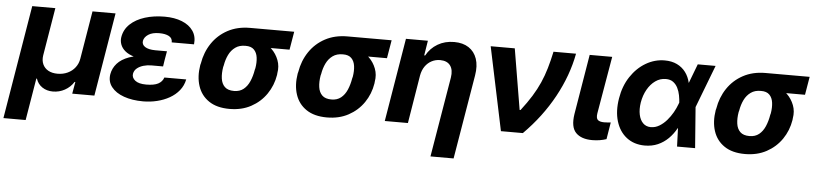

<svg xmlns="http://www.w3.org/2000/svg" viewBox="-79 -801 5306 1252"><g transform="rotate(5 2574.5 -174.5)"><path d="M-34.2 197.8 89.4 -545.9H240.7L188.5 -231.9Q183.6 -199.2 194.8 -174.1Q206.1 -148.9 231 -135Q255.9 -121.1 292 -121.1Q328.1 -121.1 357.9 -135Q387.7 -148.9 407 -174.1Q426.3 -199.2 431.6 -231.9L483.9 -545.9H634.8L543.9 0H398.9L412.6 -77.6H407.7Q385.3 -42.5 349.4 -22.7Q313.5 -2.9 271.5 -2.9Q231.4 -2.9 201.9 -22.7Q172.4 -42.5 161.1 -77.6H157.2L111.3 197.8Z M873 -286.1H982.4L973.6 -228.5H896.5Q870.1 -228.5 845.2 -221.2Q820.3 -213.9 803.2 -199.7Q786.1 -185.5 782.2 -163.6Q778.3 -138.2 801.5 -119.6Q824.7 -101.1 874 -101.1Q924.8 -101.1 951.9 -115.2Q979 -129.4 988.3 -157.2H1131.3Q1123 -116.2 1097.9 -85Q1072.8 -53.7 1035.6 -32.7Q998.5 -11.7 954.3 -1Q910.2 9.8 863.3 9.8Q791.5 9.8 737.3 -9.5Q683.1 -28.8 655.3 -64.5Q627.4 -100.1 635.3 -148.4Q642.1 -187.5 669.4 -218.5Q696.8 -249.5 747.3 -267.8Q797.9 -286.1 873 -286.1ZM979 -264.6H869.1Q816.9 -264.6 779.8 -275.6Q742.7 -286.6 720.7 -305.2Q698.7 -323.7 690.2 -347.2Q681.6 -370.6 685.5 -395Q693.8 -445.8 731.2 -481Q768.6 -516.1 826.9 -534.4Q885.3 -552.7 956.5 -552.7Q1021 -552.7 1069.3 -533.4Q1117.7 -514.2 1142.8 -477.8Q1168 -441.4 1162.1 -389.6H1016.1Q1017.1 -417 993.7 -429.7Q970.2 -442.4 930.2 -442.4Q884.8 -442.4 858.6 -425Q832.5 -407.7 828.1 -383.3Q824.2 -358.9 846.4 -344.2Q868.7 -329.6 913.1 -329.1H990.2Z M1214.4 -258.8 1217.3 -269.5Q1229.5 -343.3 1268.8 -401.9Q1308.1 -460.4 1371.1 -494.4Q1434.1 -528.3 1516.6 -528.3Q1526.9 -522 1534.7 -505.9Q1542.5 -489.7 1556.9 -472.9Q1571.3 -456.1 1600.1 -446.3Q1636.7 -434.1 1667 -404.8Q1697.3 -375.5 1712.6 -335.2Q1728 -294.9 1719.7 -249L1718.8 -238.3Q1707.5 -168.5 1668.9 -112.3Q1630.4 -56.2 1569.3 -23.2Q1508.3 9.8 1428.7 9.8Q1345.7 9.8 1293.7 -25.4Q1241.7 -60.5 1221.7 -121.3Q1201.7 -182.1 1214.4 -258.8ZM1367.2 -269.5 1364.3 -258.8Q1357.4 -217.3 1362.1 -183.3Q1366.7 -149.4 1387.2 -129.4Q1407.7 -109.4 1448.2 -109.4Q1485.4 -109.4 1510.3 -129.4Q1535.2 -149.4 1549.8 -183.3Q1564.5 -217.3 1571.3 -258.8L1574.2 -269.5Q1580.6 -307.6 1576.4 -339.4Q1572.3 -371.1 1553.5 -390.4Q1534.7 -409.7 1497.6 -409.2Q1458 -409.7 1431.2 -390.4Q1404.3 -371.1 1388.9 -339.4Q1373.5 -307.6 1367.2 -269.5ZM1805.7 -528.3 1785.6 -409.2H1497.6L1516.6 -528.3Z M1852.1 -258.8 1855 -269.5Q1867.2 -343.3 1906.5 -401.9Q1945.8 -460.4 2008.8 -494.4Q2071.8 -528.3 2154.3 -528.3Q2164.6 -522 2172.4 -505.9Q2180.2 -489.7 2194.6 -472.9Q2209 -456.1 2237.8 -446.3Q2274.4 -434.1 2304.7 -404.8Q2335 -375.5 2350.3 -335.2Q2365.7 -294.9 2357.4 -249L2356.4 -238.3Q2345.2 -168.5 2306.6 -112.3Q2268.1 -56.2 2207 -23.2Q2146 9.8 2066.4 9.8Q1983.4 9.8 1931.4 -25.4Q1879.4 -60.5 1859.4 -121.3Q1839.4 -182.1 1852.1 -258.8ZM2004.9 -269.5 2002 -258.8Q1995.1 -217.3 1999.8 -183.3Q2004.4 -149.4 2024.9 -129.4Q2045.4 -109.4 2085.9 -109.4Q2123 -109.4 2147.9 -129.4Q2172.9 -149.4 2187.5 -183.3Q2202.1 -217.3 2209 -258.8L2211.9 -269.5Q2218.3 -307.6 2214.1 -339.4Q2210 -371.1 2191.2 -390.4Q2172.4 -409.7 2135.3 -409.2Q2095.7 -409.7 2068.8 -390.4Q2042 -371.1 2026.6 -339.4Q2011.2 -307.6 2004.9 -269.5ZM2443.4 -528.3 2423.3 -409.2H2135.3L2154.3 -528.3Z M2647.9 -315.4 2596.2 0H2444.8L2535.6 -545.9H2679.2L2663.6 -448.7H2669.9Q2696.3 -497.1 2743.4 -524.9Q2790.5 -552.7 2851.6 -552.7Q2908.2 -552.7 2946.3 -527.8Q2984.4 -502.9 3000.2 -457Q3016.1 -411.1 3005.4 -347.2L2913.1 204.1H2761.7L2849.6 -320.3Q2857.4 -370.1 2836.9 -398.4Q2816.4 -426.8 2770.5 -427.2Q2740.2 -427.2 2714.6 -413.8Q2689 -400.4 2671.6 -375.5Q2654.3 -350.6 2647.9 -315.4Z M3205.1 0 3090.3 -545.9H3248L3314.5 -148.4H3320.3Q3361.3 -201.2 3390.1 -247.8Q3418.9 -294.4 3439.2 -340.3Q3459.5 -386.2 3474.1 -436.3Q3488.8 -486.3 3501.5 -545.9H3648.9Q3622.1 -401.4 3545.2 -260.7Q3468.3 -120.1 3348.6 0Z M3738.3 -545.9H3885.7L3821.3 -170.4Q3816.4 -138.2 3829.1 -127.2Q3841.8 -116.2 3870.1 -116.2Q3883.8 -116.2 3894.3 -117.2Q3904.8 -118.2 3913.6 -119.1L3895.5 -8.3Q3875.5 -1.5 3851.8 2.4Q3828.1 6.3 3802.7 6.3Q3731 6.3 3695.3 -30.5Q3659.7 -67.4 3672.9 -152.8Z M4146.5 11.7Q4076.2 11.2 4027.8 -26.4Q3979.5 -64 3959.5 -129.9Q3939.5 -195.8 3953.6 -280.8Q3966.8 -361.8 4007.3 -423.1Q4047.9 -484.4 4106 -518.6Q4164.1 -552.7 4229 -552.7Q4275.4 -552.7 4309.8 -536.1Q4344.2 -519.5 4366.5 -489.7Q4388.7 -460 4397.5 -420.9L4443.8 -424.3L4455.6 -269.5L4476.1 0H4357.9L4347.7 -283.2Q4346.2 -308.6 4341.3 -334.5Q4336.4 -360.4 4325.2 -382.6Q4314 -404.8 4295.2 -418.7Q4276.4 -432.6 4247.1 -432.6Q4209.5 -432.6 4178.7 -410.6Q4147.9 -388.7 4126.7 -351.3Q4105.5 -314 4097.2 -265.6Q4090.3 -220.7 4097.7 -186Q4105 -151.4 4124.8 -131.6Q4144.5 -111.8 4175.3 -111.3Q4205.6 -111.3 4231.9 -127.2Q4258.3 -143.1 4280 -168.2Q4301.8 -193.4 4317.9 -221.9Q4334 -250.5 4343.3 -276.4L4445.8 -545.9H4562.5L4457.5 -271.5L4395 -124L4351.6 -119.6Q4330.6 -81.1 4300.8 -51.5Q4271 -22 4232.7 -5.1Q4194.3 11.7 4146.5 11.7Z M4588.4 -258.8 4591.3 -269.5Q4603.5 -343.3 4642.8 -401.9Q4682.1 -460.4 4745.1 -494.4Q4808.1 -528.3 4890.6 -528.3Q4900.9 -522 4908.7 -505.9Q4916.5 -489.7 4930.9 -472.9Q4945.3 -456.1 4974.1 -446.3Q5010.7 -434.1 5041 -404.8Q5071.3 -375.5 5086.7 -335.2Q5102.1 -294.9 5093.8 -249L5092.8 -238.3Q5081.5 -168.5 5043 -112.3Q5004.4 -56.2 4943.4 -23.2Q4882.3 9.8 4802.7 9.8Q4719.7 9.8 4667.7 -25.4Q4615.7 -60.5 4595.7 -121.3Q4575.7 -182.1 4588.4 -258.8ZM4741.2 -269.5 4738.3 -258.8Q4731.4 -217.3 4736.1 -183.3Q4740.7 -149.4 4761.2 -129.4Q4781.7 -109.4 4822.3 -109.4Q4859.4 -109.4 4884.3 -129.4Q4909.2 -149.4 4923.8 -183.3Q4938.5 -217.3 4945.3 -258.8L4948.2 -269.5Q4954.6 -307.6 4950.4 -339.4Q4946.3 -371.1 4927.5 -390.4Q4908.7 -409.7 4871.6 -409.2Q4832 -409.7 4805.2 -390.4Q4778.3 -371.1 4762.9 -339.4Q4747.6 -307.6 4741.2 -269.5ZM5179.7 -528.3 5159.7 -409.2H4871.6L4890.6 -528.3Z"/></g></svg>

Font: Inter Tight
Style: Bold Italic
Weight: 700
Italic angle: -9.39999°
Designer: Rasmus Andersson
Foundry: rsms
Version: Version 3.004